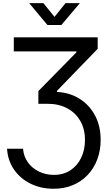

<svg xmlns="http://www.w3.org/2000/svg" viewBox="-20 -960 684 1195"><path d="M23.9 -34.2H123.5Q127 13.7 153.6 50.5Q180.2 87.4 222.4 107.9Q264.6 128.4 315.4 128.4Q375 128.4 418.5 99.6Q461.9 70.8 485.4 21.7Q508.8 -27.3 508.8 -88.4Q508.8 -157.7 479.2 -208.3Q449.7 -258.8 397.5 -286.4Q345.2 -314 276.9 -314H218.8V-393.1L455.6 -634.3V-640.1H65.9V-727.5H587.9V-656.2L334.5 -394.5V-387.7Q414.6 -383.8 476.1 -344.7Q537.6 -305.7 572 -240.2Q606.4 -174.8 606.4 -89.8Q606.4 -23.4 585.4 32.2Q564.5 87.9 525.6 128.9Q486.8 169.9 433.1 192.4Q379.4 214.8 314 214.8Q234.4 214.8 170.4 183.3Q106.4 151.9 67.4 95.5Q28.3 39.1 23.9 -34.2ZM250 -940.4 319.3 -855 387.7 -940.4H476.6V-939.9L361.8 -804.2H275.4L162.1 -939.9V-940.4Z"/></svg>

Font: Inter Cardless Display
Style: Regular
Weight: 400
Designer: Rasmus Andersson
Foundry: rsms
Version: Version 4.001;git-9221beed3